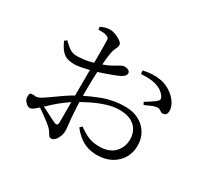

<svg xmlns="http://www.w3.org/2000/svg" viewBox="-163 -994 1326 1257"><g transform="rotate(30 500.0 -365.5)"><path d="M666 -16Q630 -16 596.5 -26.5Q563 -37 533.5 -59.5Q504 -82 478 -116L494 -132Q524 -108 562.5 -90Q601 -72 652 -72Q727 -72 766.5 -113Q806 -154 806 -214Q806 -251 789 -281.5Q772 -312 738 -329.5Q704 -347 651 -347Q605 -347 555.5 -331.5Q506 -316 458 -292.5Q410 -269 368 -244Q340 -227 309.5 -204Q279 -181 251 -156Q223 -131 198 -107Q171 -82 157.5 -72.5Q144 -63 133 -63Q125 -63 117 -67.5Q109 -72 101 -80Q91 -90 87 -100Q83 -110 83 -121Q83 -139 88.5 -145Q94 -151 111 -150Q132 -146 143.5 -150Q155 -154 168 -161Q188 -173 220 -196Q252 -219 289.5 -245Q327 -271 362 -289Q432 -327 509 -355.5Q586 -384 672 -384Q730 -384 774 -361.5Q818 -339 843.5 -298Q869 -257 869 -201Q869 -150 844.5 -108Q820 -66 774.5 -41Q729 -16 666 -16ZM354 40Q343 40 336 31Q329 22 321 8Q313 -6 297 -20Q285 -31 263 -47.5Q241 -64 217.5 -81Q194 -98 174 -109L188 -128Q208 -119 232 -106.5Q256 -94 279.5 -82Q303 -70 322 -61Q338 -55 344 -60Q350 -65 350 -79Q350 -118 350 -182Q350 -246 350 -340Q350 -383 350.5 -436.5Q351 -490 351 -543Q351 -596 351 -637Q351 -678 350 -695Q350 -711 346 -716.5Q342 -722 330 -726Q317 -731 302 -732Q287 -733 267 -733L264 -752Q280 -761 298 -766Q316 -771 334 -771Q354 -771 377 -762Q400 -753 418 -740Q436 -727 436 -715Q436 -698 427.5 -683Q419 -668 414 -644Q410 -625 406.5 -593.5Q403 -562 400.5 -522Q398 -482 396.5 -437.5Q395 -393 395 -350Q395 -271 397.5 -220Q400 -169 403 -137Q406 -105 408.5 -86Q411 -67 411 -51Q411 -29 403 -8Q395 13 382 26.5Q369 40 354 40ZM240 -457Q216 -457 193 -463Q170 -469 149 -490.5Q128 -512 108 -557L125 -570Q151 -545 167.5 -532.5Q184 -520 201 -515.5Q218 -511 243 -512Q262 -513 284.5 -516Q307 -519 333 -525.5Q359 -532 384 -541Q430 -556 458.5 -571.5Q487 -587 505 -598Q523 -609 534 -609Q541 -609 548.5 -608Q556 -607 562.5 -604Q569 -601 574 -596Q579 -591 579 -583Q579 -560 547 -544Q527 -534 499 -523.5Q471 -513 441.5 -503Q412 -493 387 -485Q370 -481 343 -474Q316 -467 288 -462Q260 -457 240 -457ZM911 -468Q899 -465 891 -470.5Q883 -476 873 -481.5Q863 -487 847 -483Q834 -482 810 -471Q786 -460 770 -453L759 -471Q770 -477 786 -487.5Q802 -498 817 -508.5Q832 -519 839 -526Q847 -534 847.5 -542Q848 -550 840 -562Q820 -590 789.5 -603.5Q759 -617 724 -620Q689 -623 653 -620L651 -646Q689 -654 720.5 -655.5Q752 -657 784 -651Q823 -644 857.5 -621.5Q892 -599 913.5 -568.5Q935 -538 936 -507Q937 -492 931 -480.5Q925 -469 911 -468Z"/></g></svg>

Font: Noto Serif HK ExtraLight
Style: Regular
Weight: 400
Version: Version 2.002-H1;hotconv 1.1.0;makeotfexe 2.6.0